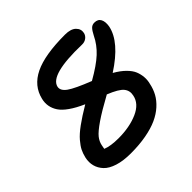

<svg xmlns="http://www.w3.org/2000/svg" viewBox="-181 -881 1063 1063"><g transform="rotate(-45 350.0 -349.5)"><path d="M262.2 12.2Q203.6 12.2 161.4 -1.2Q119.1 -14.6 97.4 -37.8Q75.7 -61 68.4 -89.1Q61 -117.2 67.9 -148.9Q74.2 -175.8 84 -195.3Q93.8 -214.8 115.2 -240.2Q136.7 -265.6 176.3 -294.4Q215.8 -323.2 275.9 -358.9Q226.1 -380.9 193.4 -404.1Q160.6 -427.2 145.5 -450.2Q130.4 -473.1 126 -498Q121.6 -522.9 127.9 -548.8Q147 -631.3 229 -671.1Q311 -710.9 469.2 -710.9Q514.2 -710.9 534.9 -690.7Q555.7 -670.4 549.8 -643.1Q545.9 -626 531.2 -615.2Q516.6 -604.5 497.1 -605Q251.5 -611.8 235.8 -535.2Q231 -508.3 264.2 -484.9Q297.4 -461.4 393.1 -423.8Q471.7 -468.3 513.2 -506.8Q554.7 -545.4 578.1 -594.2Q591.3 -620.1 602.5 -631.6Q613.8 -643.1 630.9 -643.1Q658.7 -643.1 669.2 -622.8Q679.7 -602.5 673.8 -568.8Q653.3 -469.2 505.9 -374Q544.4 -352.1 568.6 -327.9Q592.8 -303.7 602.1 -281Q611.3 -258.3 613.3 -233.9Q615.2 -209.5 608.9 -186Q602.1 -151.9 586.2 -122.8Q570.3 -93.8 542.2 -68.4Q514.2 -43 475.6 -25.4Q437 -7.8 382.8 2.2Q328.6 12.2 262.2 12.2ZM180.2 -133.8Q179.7 -129.9 178 -121.8Q176.3 -113.8 175.8 -109.9Q211.9 -95.2 272.9 -95.2Q359.9 -95.2 423.8 -123.3Q487.8 -151.4 498 -205.1Q505.4 -237.8 485.6 -262Q465.8 -286.1 398.9 -313Q314 -266.6 266.8 -234.1Q219.7 -201.7 202.4 -180.2Q185.1 -158.7 180.2 -133.8Z"/></g></svg>

Font: Shantell Sans Normal
Style: Italic
Weight: 500
Italic angle: -11.31°
Designer: Stephen Nixon, Anya Danilova, Shantell Martin
Foundry: Arrow Type
Version: Version 1.006;[559af2be0]